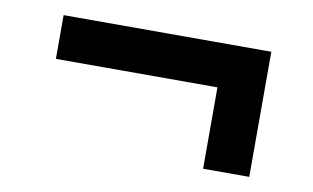

<svg xmlns="http://www.w3.org/2000/svg" viewBox="-45 -520 761 467"><g transform="rotate(10 335.5 -286.5)"><path d="M478 -132V-333H79V-441H592V-132Z"/></g></svg>

Font: Nunito Sans 7pt SemiExpanded ExtraBold
Style: Regular
Weight: 800
Width: 6
Designer: Vernon Adams
Foundry: Vernon Adams
Version: Version 3.101;gftools[0.9.27]